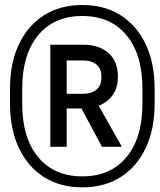

<svg xmlns="http://www.w3.org/2000/svg" viewBox="-20 -752 653 786"><path d="M21 -327V-389.5Q21 -494 57.5 -570.8Q94 -647.5 160.2 -689.5Q226.5 -731.5 317 -731.5Q407.5 -731.5 473.8 -689.5Q540 -647.5 576.5 -570.8Q613 -494 613 -389.5V-327Q613 -223 576.5 -146Q540 -69 473.8 -27Q407.5 15 317 15Q226.5 15 160.2 -27Q94 -69 57.5 -146Q21 -223 21 -327ZM397.5 -151 298.5 -336H374.5L477 -154.5V-151ZM563 -326.5V-390Q563 -529 497.8 -607.8Q432.5 -686.5 317 -686.5Q201.5 -686.5 136.2 -607.8Q71 -529 71 -390V-326.5Q71 -187.5 136.2 -108.8Q201.5 -30 317 -30Q432.5 -30 497.8 -108.8Q563 -187.5 563 -326.5ZM186 -151V-569H320.5Q386 -569 424.2 -534.8Q462.5 -500.5 462.5 -441V-435.5Q462.5 -378 423.5 -343Q384.5 -308 320 -308H227.5V-368H319Q355 -368 375 -385.2Q395 -402.5 395 -432.5V-440.5Q395 -470.5 375 -487.5Q355 -504.5 319 -504.5H253V-151Z"/></svg>

Font: Google Sans Code
Style: Italic
Weight: 400
Italic angle: -10°
Monospace: yes
Designer: Google Sans Code Authors
Foundry: Google LLC
Version: Version 6.000